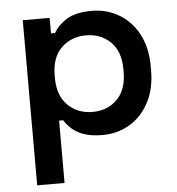

<svg xmlns="http://www.w3.org/2000/svg" viewBox="-51 -556 742 804"><g transform="rotate(-5 319.5 -154.0)"><path d="M73 200V-494H186V-429H203Q220 -460 257.5 -484Q295 -508 365 -508Q425 -508 476.5 -478.5Q528 -449 559 -392Q590 -335 590 -255V-239Q590 -159 559 -102Q528 -45 477 -15.5Q426 14 365 14Q318 14 286.5 3Q255 -8 235.5 -26Q216 -44 205 -62H188V200ZM331 -86Q394 -86 434.5 -126.5Q475 -167 475 -242V-252Q475 -328 434 -368Q393 -408 331 -408Q269 -408 227.5 -368Q186 -328 186 -252V-242Q186 -167 227.5 -126.5Q269 -86 331 -86Z"/></g></svg>

Font: Space Grotesk SemiBold
Style: Regular
Weight: 600
Designer: Florian Karsten
Foundry: Florian Karsten
Version: Version 2.000